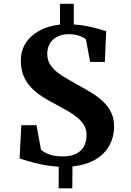

<svg xmlns="http://www.w3.org/2000/svg" viewBox="-20 -882 704 1028"><path d="M294 126.5 294.5 10.5Q245 7.5 202.8 -1.5Q160.5 -10.5 130 -19.8Q99.5 -29 85 -33L94 -211.5H175.5L199.5 -80Q211 -70 227.8 -61.8Q244.5 -53.5 266.8 -49Q289 -44.5 316 -44.5Q360 -44.5 388 -58.8Q416 -73 429.8 -99Q443.5 -125 443.5 -160Q443.5 -188 430.8 -210.2Q418 -232.5 394.8 -252Q371.5 -271.5 340 -289.5Q308.5 -307.5 271.5 -327Q236.5 -345 204.2 -366Q172 -387 146.5 -413.8Q121 -440.5 106.2 -475.8Q91.5 -511 91.5 -558Q91.5 -609 116.5 -649.5Q141.5 -690 188.5 -716.5Q235.5 -743 301 -750.5V-861.5H375V-751Q412.5 -749 447.5 -741.8Q482.5 -734.5 509 -726.8Q535.5 -719 548.5 -715L541.5 -550.5H462.5L440 -671.5Q426 -683 402.5 -691Q379 -699 348.5 -699Q313 -699 287 -685.8Q261 -672.5 247 -648.8Q233 -625 233 -593.5Q233 -554 256 -525.5Q279 -497 316.2 -474.2Q353.5 -451.5 395 -428.5Q433.5 -407.5 468.8 -386Q504 -364.5 531.5 -338.8Q559 -313 575 -280.2Q591 -247.5 591 -203.5Q591 -151 567 -105.5Q543 -60 493.8 -29.5Q444.5 1 368 9L367 126.5Z"/></svg>

Font: Merriweather 48pt
Style: Bold
Weight: 700
Version: Version 2.100